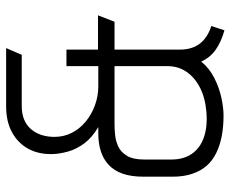

<svg xmlns="http://www.w3.org/2000/svg" viewBox="-83 -661 753 627"><g transform="rotate(-90 293.5 -347.5)"><path d="M428 -653 450 -704H260Q209 -704 173.5 -684Q138 -664 120 -629.5Q102 -595 104 -549Q105 -527 112.5 -500.5Q120 -474 139 -448.5Q158 -423 192 -403H170Q140 -403 114 -395Q88 -387 69 -369.5Q50 -352 40 -324Q30 -296 30 -255V-160Q30 -125 39 -97.5Q48 -70 64.5 -50.5Q81 -31 106 -18.5Q131 -6 162 0Q193 6 230 6Q255 6 287.5 -1Q320 -8 352 -24Q384 -40 406 -67Q418 -39 443.5 -20.5Q469 -2 508 9L522 -34Q484 -46 464.5 -71.5Q445 -97 445 -137V-350H536L557 -404H445V-507H391V-403H326Q293 -403 263 -414Q233 -425 209.5 -444.5Q186 -464 173 -490Q160 -516 160 -546Q160 -594 186 -623.5Q212 -653 261 -653ZM391 -350V-177Q391 -142 372.5 -115Q354 -88 321 -71Q288 -54 242 -50Q194 -46 159 -58Q124 -70 105 -97Q86 -124 86 -165V-252Q86 -289 98 -309Q110 -329 128 -337.5Q146 -346 165.5 -348Q185 -350 200 -350Z"/></g></svg>

Font: AdventPro_ExpandedRegular
Style: ExpandedRegular
Weight: 400
Width: 7
Designer: VivaRado, Andreas Kalpakidis
Foundry: VivaRado, Andreas Kalpakidis
Version: Version 3.000